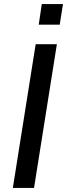

<svg xmlns="http://www.w3.org/2000/svg" viewBox="-20 -922 329 942"><path d="M43 0ZM43 0 155 -705H259L147 0ZM170 -801 185 -902H289L273 -801Z"/></svg>

Font: Winston Medium
Style: Italic
Weight: 500
Italic angle: -9°
Designer: Original fonts by Vernon Adams / Changes by Cristiano Sobral
Foundry: Original fonts by Vernon Adams / Changes by Cristiano Sobral
Version: Version 2.503;July 17, 2020;FontCreator 13.0.0.2655 64-bit